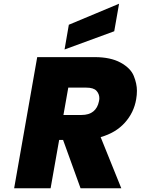

<svg xmlns="http://www.w3.org/2000/svg" viewBox="-20 -1012 756 1032"><path d="M594 -844 327 -746 350 -879 620 -992ZM413 0 319 -260H298L252 0H56L180 -705H489Q574 -705 628 -675.5Q682 -646 699 -604Q716 -562 716 -524Q716 -502 712 -479Q700 -407 651 -352.5Q602 -298 521 -275L632 0ZM321 -394H418Q458 -394 481.5 -413Q505 -432 512 -468Q514 -477 514 -484Q514 -507 498.5 -524Q483 -541 444 -541H347Z"/></svg>

Font: Fz Poppins ExtBd
Style: Italic
Weight: 800
Italic angle: -10°
Designer: Ninad Kale (Devanagari), Jonny Pinhorn (Latin)
Foundry: Indian Type Foundry
Version: Vit hóa bi Vntype.Com & FontZin.Com